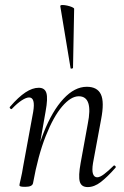

<svg xmlns="http://www.w3.org/2000/svg" viewBox="-20 -752 505 781"><path d="M336.6 9Q310.8 9 304.5 -13.2Q298.2 -35.4 308 -89L337 -248Q359.8 -360.4 300.4 -360.4Q268.4 -360.4 233 -319.2Q197.6 -278 166.2 -198.9Q134.8 -119.8 114.4 -7.2L102 -8.2Q122.8 -124.8 157.7 -212.9Q192.6 -301 238.1 -350Q283.6 -399 333 -399Q375.8 -399 390.4 -368.2Q405 -337.4 391.4 -267L358.4 -89Q353.4 -58.6 358.3 -44.7Q363.2 -30.8 375.4 -30.8Q386.4 -30.8 403.4 -43.6Q420.4 -56.4 441.2 -77Q444.2 -81 448.6 -77Q453 -73 449.2 -69Q416.6 -32 390 -11.5Q363.4 9 336.6 9ZM82.4 8Q68.2 8 63.6 6.3Q59 4.6 59 1.6Q59 -1.6 64.5 -24.8Q70 -48 74 -74L115 -297Q124.8 -355.6 98.4 -355.6Q86.8 -355.6 68.7 -344Q50.6 -332.4 29.2 -310Q26.2 -306 21.8 -310.5Q17.4 -315 21.2 -318.2Q54.8 -357.2 83.4 -376.1Q112 -395 137.6 -395Q162.4 -395 168.8 -373.3Q175.2 -351.6 165.6 -299.4L114.4 -7.2Q111.8 8 82.4 8ZM267 -475 225.2 -727Q225 -731.4 233.4 -731.6Q241.8 -731.8 253.2 -729.3Q264.6 -726.8 273.1 -723.1Q281.6 -719.4 281.6 -716L277 -476Q277 -474 272.1 -473Q267.2 -472 267 -475Z"/></svg>

Font: Cormorant Garamond Light
Style: Italic
Weight: 300
Italic angle: -10°
Designer: Christian Thalmann (Catharsis Fonts)
Foundry: Catharsis Fonts
Version: Version 4.001